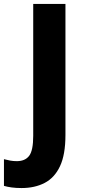

<svg xmlns="http://www.w3.org/2000/svg" viewBox="-89 -734 428 971"><path d="M20 217Q-8 217 -30 214Q-52 211 -69 206V71Q-54 75 -38 78Q-22 81 -4 81Q38 81 58.5 54Q79 27 79 -47V-714H242V-52Q242 48 214.5 106.5Q187 165 137 191Q87 217 20 217Z"/></svg>

Font: Noto Sans Tamil SemiCondensed ExtraBold
Style: Regular
Weight: 800
Width: 4
Designer: Jelle Bosma - Monotype Design Team
Foundry: Monotype Imaging Inc.
Version: Version 2.004; ttfautohint (v1.8.4.7-5d5b)